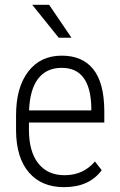

<svg xmlns="http://www.w3.org/2000/svg" viewBox="-20 -770 498 800"><path d="M246.6 9.8Q153.3 9.8 100.6 -51.3Q47.9 -112.3 46.9 -225.1V-289.6Q46.9 -405.8 97.7 -471.9Q148.4 -538.1 237.3 -538.1Q323.2 -538.1 368.4 -481.9Q413.6 -425.8 414.6 -310.1V-259.3H100.6V-229.5Q100.6 -138.7 139.4 -89.4Q178.2 -40 249 -40Q327.1 -40 375.5 -97.2L403.8 -61Q352.1 9.8 246.6 9.8ZM237.3 -487.3Q173.3 -487.3 138.9 -442.1Q104.5 -397 101.1 -310.1H360.4V-324.2Q356.4 -487.3 237.3 -487.3ZM277.8 -612.8H224.6L114.3 -750H184.6Z"/></svg>

Font: Roboto Condensed Light
Style: Regular
Weight: 300
Designer: Google
Version: Version 2.134; 2016